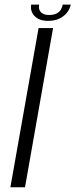

<svg xmlns="http://www.w3.org/2000/svg" viewBox="-20 -794 320 814"><path d="M24 0H86L205 -675H143.5ZM183.5 -705.5Q211.5 -705.5 231.8 -715.2Q252 -725 264.2 -740.8Q276.5 -756.5 280 -774.5H246Q244 -763 237.8 -752.8Q231.5 -742.5 219.2 -736.5Q207 -730.5 188 -730.5Q170.5 -730.5 160.5 -736.8Q150.5 -743 147 -752.8Q143.5 -762.5 146 -774.5H112Q109 -756.5 116.2 -740.8Q123.5 -725 140.5 -715.2Q157.5 -705.5 183.5 -705.5Z"/></svg>

Font: Anybody UltraCondensed Thin Light
Style: Italic
Weight: 300
Italic angle: -10°
Version: Version 1.111